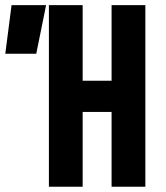

<svg xmlns="http://www.w3.org/2000/svg" viewBox="-29 -713 635 733"><path d="M397 0V-285.6H286.6V0H157.7V-693.4H286.6V-404.8H397V-693.4H525.9V0ZM-8.8 -507.8 15.1 -693.4H147L109.4 -507.8Z"/></svg>

Font: CaskaydiaMono NF
Style: Bold
Weight: 700
Designer: Aaron Bell
Foundry: Saja Typeworks
Version: Version 2111.001; ttfautohint (v1.8.4);Nerd Fonts 3.1.1